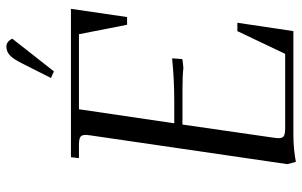

<svg xmlns="http://www.w3.org/2000/svg" viewBox="-194 -752 954 606"><g transform="rotate(-90 283.0 -449.0)"><path d="M67.9 -19 158.2 -637.2Q160.2 -650.9 160.2 -655.8Q160.2 -668.5 153.3 -672.6Q146.5 -676.8 127.9 -676.8H86.9L89.8 -702.1H558.1L532.2 -524.9H507.8L478 -676.8H241.2L196.8 -376H268.1Q335 -376 401.9 -382.8L399.9 -355L398.9 -350.1L372.1 -347.2Q345.2 -350.1 301.8 -350.1H192.9L151.9 -65.9Q149.9 -52.2 149.9 -46.9Q149.9 -34.2 156.7 -30Q163.6 -25.9 182.1 -25.9H416L487.8 -176.8H514.2L487.8 0H161.1Q116.2 0 75.2 7.8ZM339.8 -765.1 386.2 -856.9Q399.9 -884.3 411.6 -895Q423.3 -905.8 439 -905.8Q455.1 -905.8 463.9 -887.2L360.8 -755.9Z"/></g></svg>

Font: Dihjauti
Style: Italic
Weight: 400
Italic angle: -9°
Designer: T. Christopher White
Version: Version 3.0.0